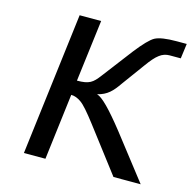

<svg xmlns="http://www.w3.org/2000/svg" viewBox="-97 -747 847 845"><g transform="rotate(15 326.0 -324.5)"><path d="M182 0 219 -301C234 -301 250 -295 265 -284C281 -273 305 -245 338 -202L492 0H616L459 -202C395 -283 352 -327 328 -333C373 -344 394 -367 421 -406L497 -510C515 -535 531 -554 546 -565C560 -576 576 -581 592 -581H643L652 -649H607C559 -649 527 -644 508 -634C490 -624 465 -598 432 -556L326 -417C298 -380 283 -368 227 -368L262 -649H164L84 0Z"/></g></svg>

Font: Gamestation Text
Style: Italic
Weight: 400
Designer: Jonas Hecksher
Foundry: Jonas Hecksher, Playtypeª, e-types AS
Version: Version 1.003